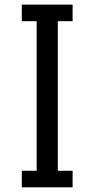

<svg xmlns="http://www.w3.org/2000/svg" viewBox="-20 -801 404 821"><path d="M290.5 0H73.2V-70.8H136.7V-710.4H73.2V-781.2H290.5V-710.4H227.1V-70.8H290.5Z"/></svg>

Font: Andika FrenchTight
Style: Regular
Weight: 400
Designer: Victor Gaultney, Annie Olsen, Julie Remington, Don Collingsworth, Eric Hays, Becca Hirsbrunner
Foundry: SIL International
Version: Version 5.000 ; Dig1 Dig4Opn Dig7 LnSpcTght